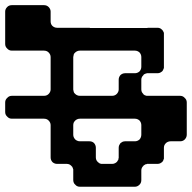

<svg xmlns="http://www.w3.org/2000/svg" viewBox="-90 -712 730 730"><path d="M594.7 -347.7Q605.5 -347.7 612.3 -339.8Q620.1 -333 620.1 -322.3Q620.1 -281.2 620.1 -200.2Q620.1 -189.5 612.3 -181.6Q605.5 -174.8 594.7 -174.8Q583 -174.8 558.6 -174.8Q553.7 -174.8 548.8 -172.9Q543.9 -170.9 541 -168Q537.1 -164.1 535.2 -160.2Q533.2 -155.3 533.2 -150.4Q533.2 -137.7 533.2 -112.3Q533.2 -112.3 533.2 -111.3Q533.2 -111.3 533.2 -111.3Q533.2 -110.4 533.2 -109.4Q533.2 -109.4 533.2 -108.4Q533.2 -107.4 532.2 -106.4Q532.2 -105.5 531.2 -103.5Q531.2 -103.5 531.2 -103.5Q531.2 -103.5 531.2 -103.5Q531.2 -103.5 531.2 -102.5Q531.2 -102.5 530.3 -101.6Q530.3 -101.6 530.3 -101.6Q530.3 -101.6 530.3 -101.6Q530.3 -100.6 529.3 -99.6Q528.3 -98.6 528.3 -97.7Q528.3 -97.7 528.3 -97.7Q527.3 -97.7 527.3 -97.7Q527.3 -96.7 527.3 -96.7Q526.4 -96.7 526.4 -95.7Q522.5 -92.8 518.6 -90.8Q513.7 -88.9 508.8 -88.9Q496.1 -88.9 472.7 -88.9Q471.7 -88.9 470.7 -88.9Q470.7 -88.9 469.7 -88.9Q469.7 -88.9 469.7 -88.9Q469.7 -88.9 468.8 -88.9Q468.8 -87.9 468.8 -87.9Q467.8 -87.9 467.8 -87.9Q467.8 -87.9 467.8 -87.9Q467.8 -87.9 467.8 -87.9Q467.8 -87.9 467.8 -87.9Q467.8 -87.9 466.8 -87.9Q466.8 -87.9 466.8 -87.9Q465.8 -87.9 465.8 -87.9Q464.8 -87.9 464.8 -87.9Q462.9 -86.9 460.9 -85.9Q460 -85 458 -84Q458 -84 458 -84Q458 -84 457 -84Q457 -83 456.1 -83Q456.1 -83 456.1 -82Q455.1 -82 455.1 -82Q455.1 -82 455.1 -82Q455.1 -82 455.1 -82Q455.1 -81.1 455.1 -81.1Q455.1 -81.1 455.1 -81.1Q451.2 -78.1 449.2 -73.2Q447.3 -69.3 447.3 -63.5Q447.3 -51.8 447.3 -27.3Q447.3 -16.6 440.4 -9.8Q432.6 -2 422.9 -2Q352.5 -2 213.9 -2Q208 -2 204.1 -3.9Q199.2 -5.9 196.3 -9.8Q192.4 -12.7 190.4 -17.6Q188.5 -22.5 188.5 -27.3Q188.5 -40 188.5 -64.5Q188.5 -65.4 188.5 -65.4Q188.5 -65.4 188.5 -66.4Q188.5 -67.4 188.5 -67.4Q188.5 -68.4 188.5 -68.4Q187.5 -69.3 187.5 -70.3Q187.5 -70.3 187.5 -71.3Q187.5 -71.3 187.5 -72.3Q187.5 -72.3 186.5 -72.3Q186.5 -72.3 186.5 -73.2Q186.5 -73.2 186.5 -73.2Q186.5 -73.2 186.5 -73.2Q186.5 -73.2 186.5 -74.2Q186.5 -74.2 185.5 -75.2Q185.5 -75.2 185.5 -75.2Q185.5 -76.2 185.5 -76.2Q184.6 -77.1 184.6 -78.1Q183.6 -78.1 183.6 -79.1Q182.6 -79.1 182.6 -79.1Q182.6 -80.1 182.6 -80.1Q182.6 -80.1 181.6 -81.1Q181.6 -81.1 181.6 -81.1Q177.7 -85 173.8 -86.9Q168.9 -88.9 164.1 -88.9Q151.4 -88.9 127 -88.9Q117.2 -88.9 109.4 -95.7Q102.5 -103.5 102.5 -113.3Q102.5 -154.3 102.5 -236.3Q102.5 -246.1 94.7 -253.9Q87.9 -260.7 77.1 -260.7Q36.1 -260.7 -44.9 -260.7Q-55.7 -260.7 -62.5 -268.6Q-70.3 -275.4 -70.3 -286.1Q-70.3 -297.9 -70.3 -322.3Q-70.3 -333 -62.5 -339.8Q-55.7 -347.7 -44.9 -347.7Q-3.9 -347.7 77.1 -347.7Q87.9 -347.7 94.7 -354.5Q102.5 -362.3 102.5 -372.1Q102.5 -413.1 102.5 -495.1Q102.5 -504.9 94.7 -512.7Q87.9 -519.5 77.1 -519.5Q36.1 -519.5 -44.9 -519.5Q-55.7 -519.5 -62.5 -527.3Q-70.3 -534.2 -70.3 -544.9Q-70.3 -585.9 -70.3 -668Q-70.3 -677.7 -62.5 -685.5Q-55.7 -692.4 -44.9 -692.4Q-3.9 -692.4 77.1 -692.4Q87.9 -692.4 94.7 -685.5Q102.5 -677.7 102.5 -668Q102.5 -655.3 102.5 -630.9Q102.5 -620.1 109.4 -613.3Q117.2 -606.4 127 -606.4Q168 -606.4 250 -606.4Q250 -606.4 251 -606.4Q251 -606.4 252 -605.5Q324.2 -605.5 470.7 -605.5Q470.7 -606.4 471.7 -606.4Q471.7 -606.4 472.7 -606.4Q484.4 -606.4 508.8 -606.4Q513.7 -606.4 518.6 -604.5Q522.5 -602.5 526.4 -598.6Q526.4 -598.6 527.3 -597.7Q527.3 -597.7 527.3 -597.7Q527.3 -596.7 528.3 -596.7Q528.3 -596.7 528.3 -596.7Q528.3 -595.7 529.3 -594.7Q530.3 -594.7 530.3 -593.8Q530.3 -593.8 530.3 -592.8Q530.3 -592.8 530.3 -592.8Q531.2 -591.8 531.2 -591.8Q531.2 -591.8 531.2 -590.8Q531.2 -590.8 531.2 -590.8Q531.2 -590.8 531.2 -590.8Q532.2 -589.8 532.2 -589.8Q532.2 -588.9 532.2 -588.9Q532.2 -587.9 533.2 -587.9Q533.2 -586.9 533.2 -585.9Q533.2 -585.9 533.2 -585Q533.2 -584 533.2 -584Q533.2 -583 533.2 -583Q533.2 -582 533.2 -582Q533.2 -540 533.2 -458Q533.2 -457 533.2 -457Q533.2 -456.1 533.2 -456.1Q533.2 -455.1 533.2 -455.1Q533.2 -454.1 533.2 -453.1Q533.2 -452.1 532.2 -451.2Q532.2 -450.2 531.2 -449.2Q531.2 -449.2 531.2 -449.2Q531.2 -449.2 531.2 -449.2Q531.2 -448.2 531.2 -448.2Q531.2 -447.3 530.3 -447.3Q530.3 -446.3 530.3 -446.3Q530.3 -446.3 530.3 -446.3Q530.3 -445.3 529.3 -444.3Q528.3 -443.4 528.3 -443.4Q528.3 -442.4 528.3 -442.4Q527.3 -442.4 527.3 -442.4Q527.3 -442.4 527.3 -441.4Q526.4 -441.4 526.4 -440.4Q522.5 -437.5 518.6 -435.5Q513.7 -433.6 508.8 -433.6Q496.1 -433.6 472.7 -433.6Q471.7 -433.6 470.7 -433.6Q470.7 -433.6 469.7 -433.6Q469.7 -433.6 469.7 -433.6Q469.7 -433.6 468.8 -433.6Q468.8 -433.6 468.8 -433.6Q467.8 -433.6 467.8 -433.6Q467.8 -433.6 467.8 -433.6Q467.8 -433.6 467.8 -433.6Q467.8 -433.6 467.8 -433.6Q467.8 -432.6 466.8 -432.6Q466.8 -432.6 466.8 -432.6Q465.8 -432.6 465.8 -432.6Q464.8 -432.6 464.8 -432.6Q462.9 -431.6 460.9 -430.7Q460 -430.7 458 -429.7Q458 -429.7 458 -429.7Q458 -428.7 457 -428.7Q457 -428.7 456.1 -427.7Q456.1 -427.7 456.1 -427.7Q455.1 -426.8 455.1 -426.8Q455.1 -426.8 455.1 -426.8Q455.1 -426.8 455.1 -426.8Q455.1 -426.8 455.1 -426.8Q455.1 -426.8 455.1 -425.8Q451.2 -422.9 449.2 -418Q447.3 -414.1 447.3 -409.2Q447.3 -396.5 447.3 -372.1Q447.3 -367.2 449.2 -362.3Q451.2 -358.4 455.1 -354.5Q455.1 -353.5 456.1 -352.5Q457 -352.5 458 -351.6Q458 -351.6 458 -351.6Q460 -350.6 460.9 -349.6Q462.9 -348.6 464.8 -348.6Q464.8 -348.6 465.8 -348.6Q465.8 -347.7 466.8 -347.7Q466.8 -347.7 466.8 -347.7Q467.8 -347.7 467.8 -347.7Q467.8 -347.7 467.8 -347.7Q467.8 -347.7 467.8 -347.7Q467.8 -347.7 467.8 -347.7Q467.8 -347.7 468.8 -347.7Q468.8 -347.7 468.8 -347.7Q469.7 -347.7 469.7 -347.7Q469.7 -347.7 469.7 -347.7Q470.7 -347.7 470.7 -347.7Q471.7 -347.7 472.7 -347.7Q502.9 -347.7 533.2 -347.7Q564.5 -347.7 594.7 -347.7ZM188.5 -495.1Q188.5 -454.1 188.5 -372.1Q188.5 -369.1 189.5 -367.2Q189.5 -364.3 190.4 -362.3Q191.4 -360.4 192.4 -358.4Q194.3 -356.4 196.3 -354.5Q199.2 -351.6 204.1 -349.6Q208 -347.7 213.9 -347.7Q253.9 -347.7 335.9 -347.7Q346.7 -347.7 353.5 -354.5Q361.3 -362.3 361.3 -372.1Q361.3 -384.8 361.3 -409.2Q361.3 -418.9 368.2 -426.8Q376 -433.6 385.7 -433.6Q398.4 -433.6 422.9 -433.6Q432.6 -433.6 440.4 -440.4Q447.3 -448.2 447.3 -458Q447.3 -470.7 447.3 -495.1Q447.3 -504.9 440.4 -512.7Q432.6 -519.5 422.9 -519.5Q352.5 -519.5 213.9 -519.5Q208 -519.5 204.1 -517.6Q199.2 -515.6 196.3 -512.7Q194.3 -510.7 192.4 -508.8Q191.4 -506.8 190.4 -504.9Q189.5 -502 189.5 -500Q188.5 -497.1 188.5 -495.1ZM447.3 -200.2Q447.3 -211.9 447.3 -236.3Q447.3 -246.1 440.4 -253.9Q432.6 -260.7 422.9 -260.7Q352.5 -260.7 213.9 -260.7Q208 -260.7 204.1 -258.8Q199.2 -256.8 196.3 -253.9Q192.4 -250 190.4 -246.1Q188.5 -241.2 188.5 -236.3Q188.5 -223.6 188.5 -200.2Q188.5 -194.3 190.4 -190.4Q192.4 -185.5 196.3 -181.6Q199.2 -178.7 204.1 -176.8Q208 -174.8 213.9 -174.8Q225.6 -174.8 250 -174.8Q260.7 -174.8 267.6 -168Q274.4 -160.2 274.4 -150.4Q274.4 -137.7 274.4 -113.3Q274.4 -108.4 276.4 -103.5Q278.3 -99.6 282.2 -95.7Q282.2 -95.7 282.2 -95.7Q282.2 -95.7 282.2 -95.7Q283.2 -95.7 283.2 -94.7Q283.2 -94.7 283.2 -94.7Q283.2 -94.7 284.2 -94.7Q284.2 -93.8 284.2 -93.8Q284.2 -93.8 285.2 -93.8Q285.2 -92.8 285.2 -92.8Q286.1 -92.8 286.1 -92.8Q286.1 -92.8 286.1 -92.8Q286.1 -92.8 286.1 -92.8Q287.1 -92.8 287.1 -91.8Q288.1 -91.8 289.1 -90.8Q290 -90.8 291 -89.8Q291 -89.8 292 -89.8Q292 -89.8 292 -89.8Q293 -89.8 293 -89.8Q293.9 -88.9 294.9 -88.9Q294.9 -88.9 295.9 -88.9Q295.9 -88.9 296.9 -88.9Q296.9 -88.9 296.9 -88.9Q296.9 -88.9 297.9 -88.9Q297.9 -88.9 298.8 -88.9Q298.8 -88.9 299.8 -88.9Q311.5 -88.9 335.9 -88.9Q341.8 -88.9 345.7 -90.8Q350.6 -92.8 353.5 -95.7Q354.5 -96.7 354.5 -96.7Q355.5 -97.7 355.5 -97.7Q356.4 -98.6 356.4 -99.6Q357.4 -100.6 357.4 -101.6Q358.4 -101.6 358.4 -101.6Q358.4 -101.6 358.4 -101.6Q358.4 -102.5 358.4 -102.5Q359.4 -103.5 359.4 -103.5Q359.4 -103.5 359.4 -103.5Q359.4 -103.5 359.4 -103.5Q359.4 -105.5 360.4 -106.4Q360.4 -107.4 360.4 -108.4Q360.4 -109.4 360.4 -109.4Q361.3 -110.4 361.3 -111.3Q361.3 -111.3 361.3 -111.3Q361.3 -112.3 361.3 -112.3Q361.3 -125 361.3 -150.4Q361.3 -155.3 363.3 -160.2Q365.2 -164.1 368.2 -168Q372.1 -170.9 376 -172.9Q380.9 -174.8 385.7 -174.8Q398.4 -174.8 422.9 -174.8Q432.6 -174.8 440.4 -181.6Q447.3 -189.5 447.3 -200.2Z"/></svg>

Font: Stal Type
Style: Alien
Weight: 400
Designer: daniel chilleron
Version: Version 1.0